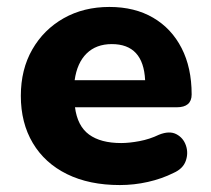

<svg xmlns="http://www.w3.org/2000/svg" viewBox="-20 -522 608 553"><path d="M325 11Q237 11 173 -20.5Q109 -52 74.5 -110Q40 -168 40 -246Q40 -322 73 -379.5Q106 -437 163.5 -469.5Q221 -502 295 -502Q368 -502 421 -471Q474 -440 503 -383.5Q532 -327 532 -250Q532 -213 489 -213H196Q203 -159 236.5 -134.5Q270 -110 329 -110Q352 -110 381.5 -115.5Q411 -121 438 -134Q468 -146 488 -135.5Q508 -125 515.5 -103Q523 -81 515 -58.5Q507 -36 480 -24Q446 -7 406 2Q366 11 325 11ZM195 -291H398Q393 -395 302 -395Q257 -395 229.5 -368Q202 -341 195 -291Z"/></svg>

Font: Chiron GoRound TC EB
Style: Regular
Weight: 700
Designer: Ryoko NISHIZUKA 西塚涼子 (kana, bopomofo & ideographs); Paul D. Hunt (Latin, Greek & Cyrillic); Sandoll Communications 산돌커뮤니
Foundry: Adobe
Version: Version 1.000;hotconv 1.1.1;makeotfexe 2.6.0